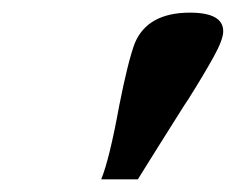

<svg xmlns="http://www.w3.org/2000/svg" viewBox="-20 -743 371 302"><path d="M139.2 -460.9Q152.3 -493.2 167.5 -576.7Q181.2 -646 191.9 -674.8Q211.9 -723.1 278.8 -723.1Q331.1 -723.1 331.1 -693.8Q331.1 -680.7 315.9 -653.3Q300.8 -626 275.9 -586.4Q272 -580.6 270 -577.6Q254.9 -553.7 230.2 -514.4Q205.6 -475.1 196.8 -460.9Z"/></svg>

Font: Elstob 6pt
Style: Italic
Weight: 700
Italic angle: -20°
Designer: Peter S. Baker
Version: Version 1.015